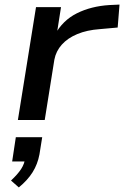

<svg xmlns="http://www.w3.org/2000/svg" viewBox="-20 -523 541 837"><path d="M58 0 137 -492H246L227 -371H219Q253 -434 315 -465Q377 -496 457 -501L501 -503L493 -403L415 -396Q359 -392 317 -374.5Q275 -357 249.5 -328.5Q224 -300 217 -263L175 0ZM62 294 28 264Q57 237 72 214Q87 191 90 165L109 181H33L49 75H164L152 150Q144 193 122 228Q100 263 62 294Z"/></svg>

Font: Nunito Sans 10pt Expanded SemiBold
Style: Italic
Weight: 600
Width: 7
Italic angle: -9°
Designer: Vernon Adams
Foundry: Vernon Adams
Version: Version 3.101;gftools[0.9.27]